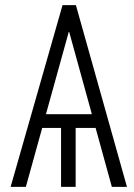

<svg xmlns="http://www.w3.org/2000/svg" viewBox="-20 -731 524 751"><path d="M159.7 -284.2H339.4L250.5 -606.4H249ZM275.9 -230.5V0H218.8V-230.5H145L81.1 0H21.5L224.6 -710.9H276.9L476.6 0H417.5L354 -230.5Z"/></svg>

Font: RobotoCondensed-Light
Style: Light
Weight: 300
Designer: Google
Version: Version 1.200311; 2013